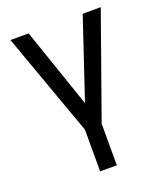

<svg xmlns="http://www.w3.org/2000/svg" viewBox="-135 -620 776 909"><g transform="rotate(-20 253.0 -165.5)"><path d="M117.2 -530.3 254.9 -128.9 389.6 -530.3H480.5L295.9 -10.7V199.2H211.9V-10.7L25.4 -530.3Z"/></g></svg>

Font: Pretendard
Style: Regular
Weight: 400
Designer: Base glyphs from Inter by Rasmus Andersson; Hangeul glyphs from Noto Sans CJK(Source Han Sans) by Jang Soo-young and Kan
Foundry: Kil Hyung-jin
Version: Version 1.309